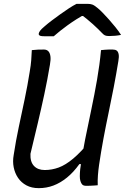

<svg xmlns="http://www.w3.org/2000/svg" viewBox="-20 -960 648 996"><path d="M487 1Q477 2 467.5 2.5Q458 3 448 3.5Q438 4 428 4Q420 4 414 2Q408 0 404 -6Q400 -12 397 -21.5Q394 -31 394 -46Q394 -61 396 -82Q406 -159 421.5 -236Q437 -313 453.5 -391Q470 -469 483.5 -546.5Q497 -624 504 -700Q515 -701 525 -702Q535 -703 545 -703Q555 -703 565 -703Q578 -703 585.5 -697.5Q593 -692 595.5 -678.5Q598 -665 594 -643Q583 -575 570 -507.5Q557 -440 543 -373.5Q529 -307 516.5 -240Q504 -173 494 -105Q490 -77 488 -50.5Q486 -24 487 1ZM181 16Q144 16 117 1.5Q90 -13 73.5 -37.5Q57 -62 51 -92.5Q45 -123 51 -156Q62 -229 77.5 -301.5Q93 -374 108 -445.5Q123 -517 134 -587Q140 -621 142 -648Q144 -675 145 -700Q161 -702 176.5 -702.5Q192 -703 208 -703Q222 -703 230.5 -694.5Q239 -686 241.5 -668.5Q244 -651 239 -624Q226 -546 210 -471.5Q194 -397 176 -321Q158 -245 138 -162Q136 -121 156 -99.5Q176 -78 212 -78Q249 -78 284.5 -91Q320 -104 360 -137.5Q400 -171 450 -232L426 -107L392 -109Q361 -66 327 -38.5Q293 -11 257 2.5Q221 16 181 16ZM377 -940Q385 -940 396 -940Q407 -940 417.5 -940Q428 -940 435 -940Q448 -940 458.5 -936.5Q469 -933 488 -917Q499 -908 514 -892.5Q529 -877 545.5 -858.5Q562 -840 578.5 -819.5Q595 -799 608 -779Q594 -776 578 -774.5Q562 -773 546 -773Q532 -773 524.5 -776.5Q517 -780 508 -790Q490 -809 462 -834.5Q434 -860 389 -894L441 -877Q425 -877 408.5 -877Q392 -877 375 -877L433 -894Q372 -859 330 -828.5Q288 -798 259 -772H210Q198 -772 191.5 -773.5Q185 -775 182.5 -778.5Q180 -782 181 -786Q182 -792 188 -800.5Q194 -809 212 -824Q228 -838 248.5 -853.5Q269 -869 292 -885.5Q315 -902 337 -916.5Q359 -931 377 -940Z"/></svg>

Font: Rec Mono Semicasual
Style: Italic
Weight: 400
Italic angle: -10°
Version: Version 1.085; ttfautohint (v1.8.4.7-5d5b)